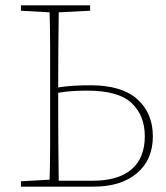

<svg xmlns="http://www.w3.org/2000/svg" viewBox="-20 -696 620 716"><path d="M197 -310Q197 -237 197.5 -165Q198 -93 199 -22H325Q421 -22 470.5 -64.5Q520 -107 520 -188Q520 -265 471 -311.5Q422 -358 306 -358Q279 -358 252.5 -356.5Q226 -355 197 -350ZM58 -656V-676H316V-656L199 -650Q198 -580 197.5 -509Q197 -438 197 -370Q229 -375 258.5 -376.5Q288 -378 318 -378Q434 -378 492 -326Q550 -274 550 -188Q550 -100 490.5 -50Q431 0 330 0H58V-20L165 -26Q167 -97 167 -168Q167 -239 167 -310V-367Q167 -438 167 -509Q167 -580 165 -650Z"/></svg>

Font: Source Serif 4 ExtraLight
Style: Regular
Weight: 200
Designer: Frank Grießhammer
Foundry: Adobe
Version: Version 4.005;hotconv 1.1.0;makeotfexe 2.6.0